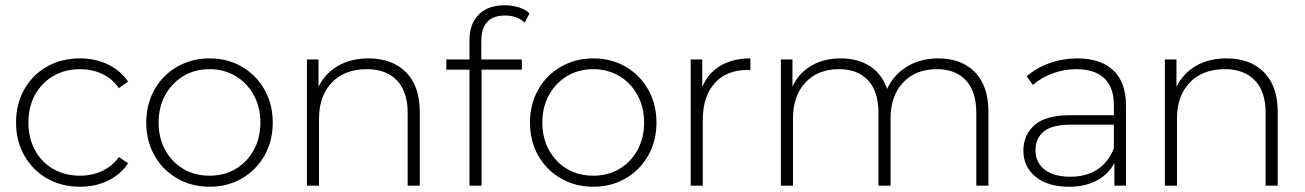

<svg xmlns="http://www.w3.org/2000/svg" viewBox="-20 -706 4962 730"><path d="M41 -240Q41 -311 72.5 -366.5Q104 -422 159 -453Q214 -484 284 -484Q342 -484 389.5 -461.5Q437 -439 467 -396L432 -371Q407 -407 368.5 -425Q330 -443 284 -443Q228 -443 183.5 -417.5Q139 -392 113.5 -346Q88 -300 88 -240Q88 -180 113.5 -134Q139 -88 183.5 -63Q228 -38 284 -38Q330 -38 368.5 -56Q407 -74 432 -109L467 -85Q437 -41 389.5 -18.5Q342 4 284 4Q214 4 159 -27.5Q104 -59 72.5 -114.5Q41 -170 41 -240Z M777 4Q709 4 654 -27.5Q599 -59 567.5 -114.5Q536 -170 536 -240Q536 -310 567.5 -365.5Q599 -421 654 -452.5Q709 -484 777 -484Q845 -484 899.5 -452.5Q954 -421 985.5 -365.5Q1017 -310 1017 -240Q1017 -170 985.5 -114.5Q954 -59 899.5 -27.5Q845 4 777 4ZM776.5 -38Q832 -38 875.5 -63.5Q919 -89 944.5 -135Q970 -181 970 -240Q970 -299 944.5 -345Q919 -391 875.5 -417Q832 -443 776.5 -443Q721 -443 677.5 -417Q634 -391 608.5 -345Q583 -299 583 -240Q583 -181 608.5 -135Q634 -89 677.5 -63.5Q721 -38 776.5 -38Z M1576 -281V0H1530V-277Q1530 -358 1489 -400.5Q1448 -443 1375 -443Q1290 -443 1241.5 -392Q1193 -341 1193 -256V0H1147V-480H1191V-376Q1216 -427 1265 -455.5Q1314 -484 1381 -484Q1471 -484 1523.5 -431.5Q1576 -379 1576 -281Z M1810 -550V-480H1964V-441H1811V0H1765V-441H1677V-480H1765V-554Q1765 -615 1800 -650.5Q1835 -686 1899 -686Q1926 -686 1951.5 -678.5Q1977 -671 1993 -655L1975 -620Q1946 -647 1900 -647Q1810 -647 1810 -550Z M2236 4Q2168 4 2113 -27.5Q2058 -59 2026.5 -114.5Q1995 -170 1995 -240Q1995 -310 2026.5 -365.5Q2058 -421 2113 -452.5Q2168 -484 2236 -484Q2304 -484 2358.5 -452.5Q2413 -421 2444.5 -365.5Q2476 -310 2476 -240Q2476 -170 2444.5 -114.5Q2413 -59 2358.5 -27.5Q2304 4 2236 4ZM2235.5 -38Q2291 -38 2334.5 -63.5Q2378 -89 2403.5 -135Q2429 -181 2429 -240Q2429 -299 2403.5 -345Q2378 -391 2334.5 -417Q2291 -443 2235.5 -443Q2180 -443 2136.5 -417Q2093 -391 2067.5 -345Q2042 -299 2042 -240Q2042 -181 2067.5 -135Q2093 -89 2136.5 -63.5Q2180 -38 2235.5 -38Z M2833 -484V-439L2822 -440Q2742 -440 2697 -389.5Q2652 -339 2652 -250V0H2606V-480H2650V-375Q2672 -428 2719 -456Q2766 -484 2833 -484Z M3738 -281V0H3692V-277Q3692 -358 3652.5 -400.5Q3613 -443 3542 -443Q3461 -443 3413.5 -392Q3366 -341 3366 -256V0H3320V-277Q3320 -358 3280.5 -400.5Q3241 -443 3170 -443Q3089 -443 3042 -392Q2995 -341 2995 -256V0H2949V-480H2993V-377Q3017 -428 3064.5 -456Q3112 -484 3177 -484Q3242 -484 3287.5 -454.5Q3333 -425 3353 -368Q3377 -421 3428 -452.5Q3479 -484 3547 -484Q3636 -484 3687 -431.5Q3738 -379 3738 -281Z M4261 -305V0H4217V-86Q4194 -43 4150 -19.5Q4106 4 4044 4Q3964 4 3917.5 -34Q3871 -72 3871 -133Q3871 -193 3913.5 -230.5Q3956 -268 4050 -268H4215V-306Q4215 -374 4178.5 -408.5Q4142 -443 4072 -443Q4025 -443 3981 -426.5Q3937 -410 3907 -383L3884 -416Q3920 -448 3970.5 -466Q4021 -484 4076 -484Q4165 -484 4213 -438.5Q4261 -393 4261 -305ZM4215 -142V-232H4051Q3980 -232 3948.5 -206Q3917 -180 3917 -135Q3917 -88 3952 -61Q3987 -34 4050 -34Q4110 -34 4152 -61.5Q4194 -89 4215 -142Z M4838 -281V0H4792V-277Q4792 -358 4751 -400.5Q4710 -443 4637 -443Q4552 -443 4503.5 -392Q4455 -341 4455 -256V0H4409V-480H4453V-376Q4478 -427 4527 -455.5Q4576 -484 4643 -484Q4733 -484 4785.5 -431.5Q4838 -379 4838 -281Z"/></svg>

Font: Montserrat Ace
Style: Light
Weight: 300
Designer: Julieta Ulanovsky
Foundry: Julieta Ulanovsky
Version: Version 1